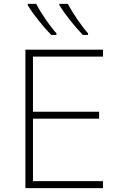

<svg xmlns="http://www.w3.org/2000/svg" viewBox="-20 -970 640 990"><path d="M407 -790H434V-798C400 -836 353 -905 330 -950H286V-943C314 -898 365 -833 407 -790ZM244 -790H271V-798C237 -836 189 -905 167 -950H123V-943C150 -898 202 -833 244 -790ZM111 0H511V-36H150V-358H491V-394H150V-678H511V-714H111Z"/></svg>

Font: Noto Sans Mono ExtraLight
Style: Regular
Weight: 200
Designer: Monotype Design Team
Foundry: Monotype Imaging Inc.
Version: Version 2.014